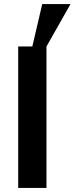

<svg xmlns="http://www.w3.org/2000/svg" viewBox="-20 -930 399 950"><path d="M70 -700V0H210V-700L329 -910H189L140 -700Z"/></svg>

Font: Abstante
Style: Regular
Weight: 500
Designer: Valerio Brotto (Silverblur_type)
Version: Version 1.000;Glyphs 3.1.2 (3151)